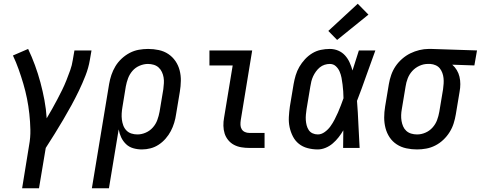

<svg xmlns="http://www.w3.org/2000/svg" viewBox="-20 -789 2564 1024"><path d="M98 215 135 -13Q143 -56 142 -98Q141 -140 136.5 -181.5Q132 -223 124 -263Q116 -303 104.5 -342Q93 -381 79.5 -419Q66 -457 49 -493L130 -528Q150 -486 166.5 -441Q183 -396 195.5 -349.5Q208 -303 217 -255Q226 -207 229 -158Q244 -183 258 -208Q272 -233 285.5 -258.5Q299 -284 311.5 -309.5Q324 -335 334.5 -361.5Q345 -388 354.5 -414.5Q364 -441 368 -468L377 -520H468L459 -468Q452 -427 436 -386Q420 -345 401 -305.5Q382 -266 361 -227.5Q340 -189 317.5 -151Q295 -113 271.5 -75Q248 -37 224 0L188 215Z M470 215 562 -341Q566 -365 574 -389Q582 -413 595.5 -435.5Q609 -458 629 -476.5Q649 -495 672 -507Q695 -519 720 -523.5Q745 -528 770 -528Q799 -528 827 -522Q855 -516 877.5 -501Q900 -486 915.5 -463.5Q931 -441 938 -414Q945 -387 944.5 -358Q944 -329 939 -299L919 -179Q916 -157 909 -134Q902 -111 891 -90Q880 -69 863.5 -50Q847 -31 826.5 -17.5Q806 -4 783 2Q760 8 737 8Q713 8 690.5 1.5Q668 -5 652 -20.5Q636 -36 626.5 -56Q617 -76 613 -99L561 215ZM713 -72Q735 -72 757 -81.5Q779 -91 795 -109Q811 -127 819 -149Q827 -171 831 -193L851 -313Q853 -329 854 -345Q855 -361 852.5 -376Q850 -391 843.5 -405Q837 -419 826 -429Q815 -439 800 -443.5Q785 -448 769 -448Q769 -448 769 -448Q769 -448 769 -448Q747 -448 724.5 -438.5Q702 -429 686.5 -411Q671 -393 663 -371.5Q655 -350 651 -328L633 -218Q630 -201 629 -184Q628 -167 630 -151Q632 -135 637.5 -120Q643 -105 654 -93.5Q665 -82 680.5 -77Q696 -72 713 -72Z M1310 0Q1288 0 1267 -3.5Q1246 -7 1228 -16.5Q1210 -26 1197 -42Q1184 -58 1178 -77Q1172 -96 1171.5 -118Q1171 -140 1175 -161L1221 -440H1097V-520H1325L1264 -148Q1262 -135 1262.5 -122.5Q1263 -110 1269 -100Q1275 -90 1286 -85Q1297 -80 1310 -80H1391V0Z M1675 8Q1647 8 1620.5 1Q1594 -6 1574 -22Q1554 -38 1542 -61.5Q1530 -85 1524.5 -111Q1519 -137 1520.5 -165Q1522 -193 1526 -221L1546 -341Q1550 -364 1557 -387.5Q1564 -411 1576.5 -432.5Q1589 -454 1606.5 -473Q1624 -492 1645.5 -505Q1667 -518 1691 -523Q1715 -528 1739 -528Q1763 -528 1784 -519Q1805 -510 1820 -493.5Q1835 -477 1844.5 -456Q1854 -435 1860 -413Q1869 -440 1877 -466.5Q1885 -493 1894 -520H1982Q1957 -453 1933.5 -385.5Q1910 -318 1884 -251Q1889 -188 1891.5 -125.5Q1894 -63 1898 0H1810Q1810 -23 1810.5 -46.5Q1811 -70 1811 -94Q1800 -75 1786 -57Q1772 -39 1754.5 -24Q1737 -9 1716 -0.5Q1695 8 1675 8ZM1675 -72Q1694 -72 1712 -85Q1730 -98 1742.5 -115.5Q1755 -133 1764.5 -151.5Q1774 -170 1782.5 -189Q1791 -208 1798 -227Q1805 -246 1812 -265Q1812 -284 1810.5 -302Q1809 -320 1807 -338Q1805 -356 1801.5 -374Q1798 -392 1791 -408Q1784 -424 1771 -436Q1758 -448 1739 -448Q1725 -448 1711 -443.5Q1697 -439 1685.5 -429.5Q1674 -420 1665 -407.5Q1656 -395 1650 -382Q1644 -369 1640.5 -355Q1637 -341 1635 -327L1615 -207Q1613 -193 1611.5 -178Q1610 -163 1611 -148.5Q1612 -134 1615.5 -120.5Q1619 -107 1626.5 -95.5Q1634 -84 1647 -78Q1660 -72 1675 -72ZM1778 -576 1731 -624 1888 -769 1945 -711Z M2204 8Q2175 8 2147 2Q2119 -4 2096 -19Q2073 -34 2058 -56.5Q2043 -79 2036 -106Q2029 -133 2029 -162Q2029 -191 2034 -221L2054 -341Q2058 -365 2066.5 -389.5Q2075 -414 2089.5 -435.5Q2104 -457 2124.5 -475Q2145 -493 2168.5 -504.5Q2192 -516 2217 -522Q2242 -528 2266 -528Q2270 -528 2273.5 -528Q2277 -528 2281 -528L2524 -520L2510 -440L2392 -444Q2406 -432 2416 -415.5Q2426 -399 2430.5 -380Q2435 -361 2435 -340.5Q2435 -320 2431 -299L2411 -179Q2407 -155 2399.5 -131Q2392 -107 2378 -84.5Q2364 -62 2344.5 -43.5Q2325 -25 2301.5 -13Q2278 -1 2253 3.5Q2228 8 2204 8ZM2205 -72Q2227 -72 2249 -81.5Q2271 -91 2287 -109Q2303 -127 2311 -148.5Q2319 -170 2323 -193L2343 -313Q2345 -328 2346 -343Q2347 -358 2345.5 -372.5Q2344 -387 2339 -400.5Q2334 -414 2325.5 -424.5Q2317 -435 2303.5 -441Q2290 -447 2275 -448H2268Q2266 -448 2264 -448Q2262 -448 2261 -448Q2239 -448 2217 -438Q2195 -428 2179 -410.5Q2163 -393 2154.5 -371Q2146 -349 2143 -327L2123 -207Q2120 -191 2119.5 -175Q2119 -159 2121.5 -144Q2124 -129 2130 -115Q2136 -101 2147 -91Q2158 -81 2173 -76.5Q2188 -72 2204 -72Q2205 -72 2205 -72Q2205 -72 2205 -72Z"/></svg>

Font: Iosevka SS04 Medium Oblique
Style: Regular
Weight: 500
Italic angle: -9°
Monospace: yes
Designer: Belleve Invis
Foundry: Belleve Invis
Version: Version 19.0.0; ttfautohint (v1.8.4)